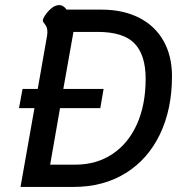

<svg xmlns="http://www.w3.org/2000/svg" viewBox="-20 -738 715 758"><path d="M659 -437Q659 -307 611.5 -208Q564 -109 476 -54.5Q388 0 270 0H61L116 -311H55L69 -387H129L166 -598Q167 -604 167 -613Q167 -630 158 -641Q149 -652 149 -657Q149 -661 152 -667Q161 -685 178.5 -701.5Q196 -718 214 -718Q230 -718 243 -700H381Q465 -700 528 -668.5Q591 -637 625 -577.5Q659 -518 659 -437ZM555 -427Q555 -521 511 -566.5Q467 -612 366 -612H270L230 -387H389L376 -311H217L178 -88H278Q361 -88 424 -130Q487 -172 521 -248.5Q555 -325 555 -427Z"/></svg>

Font: Niramit Medium
Style: Italic
Weight: 500
Italic angle: -10°
Designer: Katatrad Aksorn Co.,Ltd.
Foundry: Cadson Demak Co.,Ltd.
Version: Version 1.000; ttfautohint (v1.6)